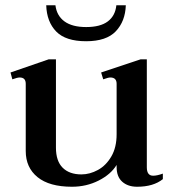

<svg xmlns="http://www.w3.org/2000/svg" viewBox="-20 -701 668 731"><path d="M156 -681H191Q196 -641 225.5 -619.5Q255 -598 308 -598Q362 -598 390.5 -619.5Q419 -641 423 -681H459Q457 -620 421 -582Q385 -544 308 -544Q230 -544 194 -581Q158 -618 156 -681ZM600 -40V-19Q564 10 502 10Q467 10 445.5 -9Q424 -28 424 -65V-73Q402 -37 355.5 -13.5Q309 10 254 10Q168 10 123 -26.5Q78 -63 78 -126V-382Q78 -406 55 -406Q46 -406 27 -399L20 -425L165 -475H193V-139Q193 -88 218.5 -62.5Q244 -37 290 -37Q322 -37 353 -54Q384 -71 404 -105.5Q424 -140 424 -190V-382Q424 -406 400 -406Q392 -406 373 -399L365 -425L515 -475H539V-64Q539 -32 563 -32Q578 -32 600 -40Z"/></svg>

Font: Taviraj Medium
Style: Regular
Weight: 500
Designer: Katatrad Team
Foundry: CadsonDemak
Version: Version 1.030